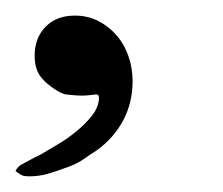

<svg xmlns="http://www.w3.org/2000/svg" viewBox="-54 -122 284 245"><path d="M-34.2 96.2Q-33.7 95.2 -32.7 93.5Q-31.7 91.8 -28.3 88.9Q-20 84.5 -14.2 81.3Q-8.3 78.1 -3.9 76.2Q4.4 71.3 17.3 63.7Q30.3 56.2 42.5 46.4Q54.7 36.6 63.5 25.4Q72.3 14.2 72.3 2.4Q72.3 -1.5 68.8 -1.5Q64 -1 59.6 -0.5Q55.2 0 50.8 0Q45.4 0 40.3 -0.5Q35.2 -1 29.8 -1.5Q27.3 -2 23.2 -3.9Q19 -5.9 14.9 -8.8Q10.7 -11.7 6.8 -14.9Q2.9 -18.1 1 -20.5Q-9.8 -31.2 -9.8 -50.8Q-9.8 -73.7 4.2 -87.9Q18.1 -102.1 41.5 -102.1Q58.1 -102.1 71.8 -95Q85.4 -87.9 95.2 -76.4Q105 -64.9 110.1 -49.8Q115.2 -34.7 115.2 -18.6Q115.2 9.3 103 32Q90.8 54.7 68.8 70.3Q61 75.2 52.7 81.1Q44.4 86.9 32.2 91.3Q17.6 96.7 6.6 99.9Q-4.4 103 -16.6 103Q-21 103 -24.2 102.3Q-27.3 101.6 -34.2 96.2Z"/></svg>

Font: IM FELL French Canon
Style: Italic
Weight: 400
Italic angle: -17°
Designer: Igino Marini
Foundry: Igino Marini
Version: 3.00